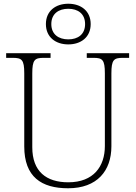

<svg xmlns="http://www.w3.org/2000/svg" viewBox="-20 -999 727 1029"><path d="M346 -761C413 -761 466 -799 466 -870C466 -941 413 -979 346 -979C279 -979 226 -941 226 -870C226 -799 279 -761 346 -761ZM346 -788C294 -788 255 -815 255 -870C255 -925 294 -952 346 -952C398 -952 436 -925 436 -870C436 -815 398 -788 346 -788ZM345 10C501 10 577 -84 577 -215V-605C577 -679 590 -689 639 -689H672V-714H445V-689H481C529 -689 542 -679 542 -606V-216C542 -108 482 -22 346 -22C228 -22 153 -80 153 -210V-605C153 -679 166 -689 215 -689H251V-714H13V-689H48C97 -689 110 -679 110 -606V-214C110 -51 202 10 345 10Z"/></svg>

Font: Noto Serif Telugu ExtraLight
Style: Regular
Weight: 200
Designer: Jelle Bosma - Monotype Design Team
Foundry: Monotype Imaging Inc.
Version: Version 2.005